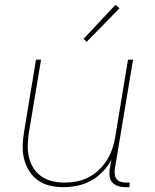

<svg xmlns="http://www.w3.org/2000/svg" viewBox="-20 -767 640 795"><path d="M242 8Q213 8 186 1.5Q159 -5 137 -20.5Q115 -36 100.5 -59.5Q86 -83 79.5 -109.5Q73 -136 74 -165Q75 -194 80 -223L129 -520H150L100 -220Q96 -194 95 -168Q94 -142 99.5 -117.5Q105 -93 118 -72Q131 -51 151 -37Q171 -23 196 -17Q221 -11 247 -11Q271 -11 296 -15.5Q321 -20 345 -32Q369 -44 388.5 -62.5Q408 -81 422 -103Q436 -125 444.5 -149.5Q453 -174 457 -199L510 -520H531L455 -65Q454 -54 455.5 -43.5Q457 -33 463.5 -25Q470 -17 480.5 -14Q491 -11 502 -11H517L516 8H498Q483 8 469 3.5Q455 -1 445.5 -11Q436 -21 434 -35.5Q432 -50 434 -65L441 -105Q427 -79 405 -56Q383 -33 356 -18.5Q329 -4 300 2Q271 8 242 8ZM339 -594 326 -606 458 -747 475 -733Z"/></svg>

Font: Iosevka Thin Extended
Style: Italic
Weight: 100
Width: 7
Italic angle: -9°
Monospace: yes
Designer: Belleve Invis
Foundry: Belleve Invis
Version: Version 32.5.0; ttfautohint (v1.8.4)